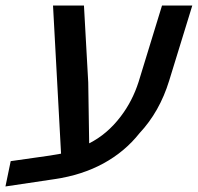

<svg xmlns="http://www.w3.org/2000/svg" viewBox="-59 -651 721 700"><path d="M-20 -63.5 124 -84 163.6 -90.8 134.3 -630.9H247.1L262.7 -350.6L266.1 -128.4Q332 -161.6 380.9 -226.1Q423.8 -282.2 446.3 -352.5L531.7 -630.9H642.1L557.6 -356.4Q522.9 -243.7 449.7 -165.5Q396 -97.7 318.1 -55.2Q240.2 -12.7 140.6 2L-39.1 28.8Z"/></svg>

Font: Viking Open Sans Light
Style: Bold Italic
Weight: 600
Italic angle: -12°
Foundry: Ascender Corporation
Version: Version 2.000